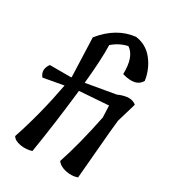

<svg xmlns="http://www.w3.org/2000/svg" viewBox="-200 -943 949 1052"><g transform="rotate(30 275.0 -416.5)"><path d="M229 -474 413 -506Q491 -540 527 -507L491 -385Q484 -326 473 -192Q462 -58 457 -7Q424 5 384.5 -3Q345 -11 327 -36Q372 -171 410 -359L407 -433L224 -420Q200 -203 168 -7Q131 4 94.5 -2.5Q58 -9 45 -31Q104 -206 141 -406L14 -383Q-16 -420 15 -463H151L152 -468L143 -712Q230 -820 347 -833Q415 -824 457 -770.5Q499 -717 509 -648Q481 -594 388 -621Q391 -732 336 -768Q284 -757 242 -720Q245 -633 229 -474Z"/></g></svg>

Font: Tillana Medium
Style: Regular
Weight: 500
Designer: Lipi Raval (Devanagari, Latin), Jonny Pinhorn (Latin)
Foundry: Indian Type Foundry
Version: Version 2.003;PS 1.0;hotconv 1.0.79;makeotf.lib2.5.61930; tt